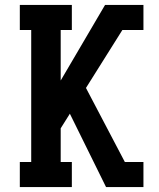

<svg xmlns="http://www.w3.org/2000/svg" viewBox="-20 -755 640 775"><path d="M408 0 262 -296 225 -237V-101H270V0H60V-101H106V-634H60V-735H270V-634H225V-430L404 -735H559V-634H474L327 -400L484 -101H559V0Z"/></svg>

Font: Iosevka Plex Etoile
Style: Bold
Weight: 700
Designer: Belleve Invis
Foundry: Belleve Invis
Version: Version 25.1.1; ttfautohint (v1.8.4)